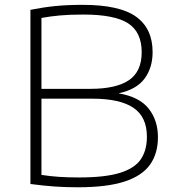

<svg xmlns="http://www.w3.org/2000/svg" viewBox="-20 -767 716 792"><path d="M301.5 5.5Q251.5 5.5 207.2 2.5Q163 -0.5 105.5 -8V-726.5Q158.5 -737 207.8 -742Q257 -747 321 -747Q473.5 -747 541.5 -698Q609.5 -649 609.5 -552Q609.5 -488 576.5 -443Q543.5 -398 469 -382Q555 -367.5 593.2 -319Q631.5 -270.5 631.5 -201Q631.5 -134 599 -88Q566.5 -42 494 -18.2Q421.5 5.5 301.5 5.5ZM323.5 -707Q266.5 -707 226.2 -703.2Q186 -699.5 151 -693V-400.5H352.5Q459 -400.5 511.8 -436.2Q564.5 -472 564.5 -551.5Q564.5 -634.5 508.5 -670.8Q452.5 -707 323.5 -707ZM306.5 -35Q414 -35 475 -54Q536 -73 561 -110.2Q586 -147.5 586 -203Q586 -285 530.2 -322.5Q474.5 -360 360 -360H151V-45.5Q187 -40 223.2 -37.5Q259.5 -35 306.5 -35Z"/></svg>

Font: Encode Sans Expanded ExtraLight
Style: Regular
Weight: 200
Width: 7
Designer: Multiple Designers
Foundry: Impallari Type
Version: Version 3.000; ttfautohint (v1.8.3) -l 8 -r 50 -G 200 -x 14 